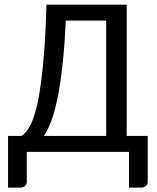

<svg xmlns="http://www.w3.org/2000/svg" viewBox="-20 -662 684 837"><path d="M532.2 -641.6V-69.3H624V129.9Q624 141.6 616.2 148.7Q608.4 155.8 595.7 155.8H542.5V0H96.7V129.9Q96.7 141.6 89.1 148.7Q81.5 155.8 68.8 155.8H15.1V-69.3H72.3Q84.5 -75.7 96.4 -90.3Q108.4 -105 119.9 -132.6Q131.3 -160.2 141.4 -202.4Q151.4 -244.6 159.4 -306.2Q167.5 -367.7 173.6 -450.4Q179.7 -533.2 182.6 -641.6ZM266.6 -572.3Q261.7 -462.9 252.7 -380.6Q243.7 -298.3 231.4 -237.8Q219.2 -177.2 204.1 -136.2Q189 -95.2 171.4 -69.3H442.9V-572.3Z"/></svg>

Font: Carlito
Style: Regular
Weight: 400
Designer: Lukasz Dziedzic
Foundry: tyPoland Lukasz Dziedzic
Version: Version 1.104